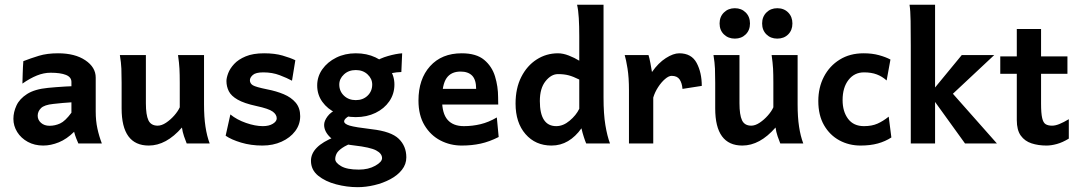

<svg xmlns="http://www.w3.org/2000/svg" viewBox="-20 -606 4558 811"><path d="M162.6 8.8Q126 8.8 97.4 -6.8Q68.8 -22.5 52.7 -48.3Q36.6 -74.2 36.6 -104Q36.6 -132.3 49.6 -160.4Q62.5 -188.5 94.5 -209Q126.5 -229.5 183.1 -234.9Q195.8 -236.3 216.1 -237.8Q236.3 -239.3 255.4 -240.5Q274.4 -241.7 281.7 -241.7V-259.8Q281.7 -280.3 258.5 -289.6Q235.4 -298.8 193.8 -298.8Q165 -298.8 136 -287.1Q106.9 -275.4 74.7 -252.9Q75.2 -265.1 75.9 -295.2Q76.7 -325.2 78.6 -347.7Q109.9 -359.9 144.3 -370.4Q178.7 -380.9 225.1 -380.9Q296.9 -380.9 340.6 -351.3Q384.3 -321.8 384.3 -278.3V-135.3Q384.3 -95.7 391.4 -63.2Q398.4 -30.8 410.2 0H311Q307.6 -7.8 302.2 -21Q296.9 -34.2 293 -49.3Q262.2 -18.6 228.5 -4.9Q194.8 8.8 162.6 8.8ZM189.5 -74.7Q212.4 -74.7 233.9 -84.5Q255.4 -94.2 281.7 -129.9V-173.8Q271 -173.3 245.1 -171.1Q219.2 -168.9 205.1 -167Q167 -163.1 153.1 -149.2Q139.2 -135.3 139.2 -117.2Q139.2 -99.6 153.1 -87.2Q167 -74.7 189.5 -74.7Z M608.4 8.8Q493.7 8.8 493.7 -147.9Q493.7 -150.9 493.7 -166.5Q493.7 -182.1 493.7 -202.1Q493.7 -222.2 493.7 -237.8Q493.7 -253.4 493.7 -256.3Q493.7 -291 492.7 -315.9Q491.7 -340.8 486.3 -373.5H596.2Q596.2 -373.5 596.2 -349.6Q596.2 -325.7 596.2 -290.8Q596.2 -255.9 596.2 -222.4Q596.2 -189 596.2 -169.9Q596.2 -120.6 606.9 -97.9Q617.7 -75.2 646 -75.2Q662.6 -75.2 681.4 -87.6Q700.2 -100.1 716.1 -118.2Q731.9 -136.2 739.3 -152.8V-256.3Q739.3 -292.5 738 -316.2Q736.8 -339.8 731.9 -373.5H841.8Q841.8 -373.5 841.8 -351.6Q841.8 -329.6 841.8 -295.9Q841.8 -262.2 841.8 -226.8Q841.8 -191.4 841.8 -164.6Q841.8 -111.3 847.9 -71Q854 -30.8 865.7 0H768.6Q763.7 -11.7 757.3 -30.3Q751 -48.8 748.5 -67.4Q682.1 8.8 608.4 8.8Z M1088.4 8.8Q1039.6 8.8 998.3 -3.7Q957 -16.1 933.1 -32.7L953.1 -122.6Q980.5 -100.1 1019.3 -86.7Q1058.1 -73.2 1090.3 -73.2Q1116.2 -73.2 1132.6 -83.3Q1148.9 -93.3 1148.9 -106Q1148.9 -122.1 1132.1 -134.5Q1115.2 -147 1063 -158.2Q1011.2 -169.4 983.9 -185.1Q956.5 -200.7 946.5 -220.7Q936.5 -240.7 936.5 -263.7Q936.5 -276.9 943.8 -296.6Q951.2 -316.4 969 -335.7Q986.8 -355 1017.8 -367.9Q1048.8 -380.9 1095.7 -380.9Q1140.6 -380.9 1173.6 -371.3Q1206.5 -361.8 1227.5 -351.6L1213.4 -265.1Q1192.9 -276.4 1161.6 -288.3Q1130.4 -300.3 1092.3 -300.3Q1060.1 -300.3 1047.9 -289.3Q1035.6 -278.3 1035.6 -267.1Q1035.6 -253.4 1048.1 -245.8Q1060.5 -238.3 1108.9 -228.5Q1147 -221.2 1178.5 -208Q1210 -194.8 1229 -172.4Q1248 -149.9 1248 -115.2Q1248 -80.1 1226.8 -52Q1205.6 -23.9 1169.4 -7.6Q1133.3 8.8 1088.4 8.8Z M1490.2 184.6Q1445.3 184.6 1399.7 172.6Q1354 160.6 1323.7 136Q1293.5 111.3 1293.5 73.2Q1293.5 12.2 1393.1 -27.3Q1393.1 -27.3 1406 -25.6Q1418.9 -23.9 1436 -21.2Q1453.1 -18.6 1466.6 -14.9Q1480 -11.2 1481 -7.3Q1443.4 6.3 1425.3 19Q1407.2 31.7 1401.6 43.2Q1396 54.7 1396 65.9Q1396 81.1 1420.7 95.7Q1445.3 110.4 1495.6 110.4Q1536.1 110.4 1564.9 94.2Q1593.8 78.1 1593.8 62Q1593.8 42.5 1568.8 29.3Q1543.9 16.1 1475.6 8.3Q1402.3 0 1375.7 -25.1Q1349.1 -50.3 1349.1 -78.6Q1349.1 -95.2 1363.5 -114.5Q1377.9 -133.8 1404.3 -144.5L1490.7 -127.9Q1459 -120.1 1446.3 -110.8Q1433.6 -101.6 1433.6 -93.3Q1433.6 -82.5 1457 -75.4Q1480.5 -68.4 1550.8 -60.1Q1632.3 -50.8 1664.3 -19.8Q1696.3 11.2 1696.3 58.6Q1696.3 87.9 1677.7 111.3Q1659.2 134.8 1628.4 151.1Q1597.7 167.5 1561.5 176Q1525.4 184.6 1490.2 184.6ZM1482.9 -111.3Q1437 -111.3 1400.1 -128.4Q1363.3 -145.5 1341.6 -175.8Q1319.8 -206.1 1319.8 -245.1Q1319.8 -282.7 1341.6 -313.5Q1363.3 -344.2 1400.1 -362.5Q1437 -380.9 1482.9 -380.9Q1529.3 -380.9 1566.2 -363.5Q1603 -346.2 1624.5 -316.4Q1646 -286.6 1646 -249Q1646 -209.5 1624.5 -178.2Q1603 -147 1566.2 -129.2Q1529.3 -111.3 1482.9 -111.3ZM1482.9 -183.1Q1513.2 -183.1 1532.7 -201.9Q1552.2 -220.7 1552.2 -249Q1552.2 -273.4 1532.7 -291.7Q1513.2 -310.1 1482.9 -310.1Q1452.6 -310.1 1432.9 -291.7Q1413.1 -273.4 1413.1 -249Q1413.1 -220.7 1432.9 -201.9Q1452.6 -183.1 1482.9 -183.1ZM1585.4 -281.7 1561.5 -344.2Q1585.9 -359.9 1618.9 -369.4Q1651.9 -378.9 1678.7 -380.9L1675.3 -301.8Q1655.3 -301.3 1633.1 -296.9Q1610.8 -292.5 1585.4 -281.7Z M1930.2 8.8Q1881.8 8.8 1840.3 -12.7Q1798.8 -34.2 1773.2 -76.7Q1747.6 -119.1 1747.6 -181.2Q1747.6 -272 1796.6 -326.4Q1845.7 -380.9 1930.2 -380.9Q1991.7 -380.9 2024.9 -353.3Q2058.1 -325.7 2071 -283.2Q2084 -240.7 2084 -194.8Q2084 -189.5 2084.2 -179.7Q2084.5 -169.9 2084.5 -164.6H1803.2V-230.5H1991.2Q1991.2 -269 1974.4 -286.4Q1957.5 -303.7 1925.3 -303.7Q1885.7 -303.7 1866.5 -276.4Q1847.2 -249 1847.2 -184.6Q1847.2 -126.5 1870.6 -99.9Q1894 -73.2 1939.5 -73.2Q1975.6 -73.2 2010 -81.5Q2044.4 -89.8 2078.6 -109.9L2086.4 -27.3Q2046.9 -7.3 2010 0.7Q1973.1 8.8 1930.2 8.8Z M2309.6 8.8Q2241.7 8.8 2199.7 -39.6Q2157.7 -87.9 2157.7 -168.5Q2157.7 -233.4 2181.9 -281Q2206.1 -328.6 2246.8 -354.7Q2287.6 -380.9 2336.9 -380.9Q2358.4 -380.9 2382.8 -371.3Q2407.2 -361.8 2426.8 -349.6V-452.1Q2426.8 -496.1 2424.8 -529.5Q2422.9 -563 2417.5 -585.9H2529.3V-193.8Q2529.3 -124.5 2537.1 -77.6Q2544.9 -30.8 2556.6 0H2456.1Q2452.1 -8.8 2446.3 -26.6Q2440.4 -44.4 2436 -64Q2411.1 -28.8 2379.4 -10Q2347.7 8.8 2309.6 8.8ZM2329.6 -73.2Q2358.9 -73.2 2386.2 -96.2Q2413.6 -119.1 2426.8 -146.5V-270Q2401.4 -282.7 2382.1 -287.8Q2362.8 -293 2336.9 -293Q2308.1 -293 2284.2 -262.9Q2260.3 -232.9 2260.3 -179.2Q2260.3 -73.2 2329.6 -73.2Z M2636.7 0V-225.1Q2636.7 -278.8 2630.6 -316.7Q2624.5 -354.5 2618.7 -373.5H2719.2Q2723.1 -361.8 2727.5 -338.4Q2731.9 -314.9 2733.9 -301.8Q2760.7 -340.3 2792.5 -360.6Q2824.2 -380.9 2849.1 -380.9Q2900.9 -380.9 2922.6 -340.1Q2944.3 -299.3 2944.3 -243.2L2862.8 -230.5Q2860.8 -255.4 2850.6 -270.5Q2840.3 -285.6 2816.9 -285.6Q2804.7 -285.6 2789.1 -272.2Q2773.4 -258.8 2759.8 -237.8Q2746.1 -216.8 2739.3 -193.8V0Z M3115.7 8.8Q3001 8.8 3001 -147.9Q3001 -150.9 3001 -166.5Q3001 -182.1 3001 -202.1Q3001 -222.2 3001 -237.8Q3001 -253.4 3001 -256.3Q3001 -291 3000 -315.9Q2999 -340.8 2993.7 -373.5H3103.5Q3103.5 -373.5 3103.5 -349.6Q3103.5 -325.7 3103.5 -290.8Q3103.5 -255.9 3103.5 -222.4Q3103.5 -189 3103.5 -169.9Q3103.5 -120.6 3114.3 -97.9Q3125 -75.2 3153.3 -75.2Q3169.9 -75.2 3188.7 -87.6Q3207.5 -100.1 3223.4 -118.2Q3239.3 -136.2 3246.6 -152.8V-256.3Q3246.6 -292.5 3245.4 -316.2Q3244.1 -339.8 3239.3 -373.5H3349.1Q3349.1 -373.5 3349.1 -351.6Q3349.1 -329.6 3349.1 -295.9Q3349.1 -262.2 3349.1 -226.8Q3349.1 -191.4 3349.1 -164.6Q3349.1 -111.3 3355.2 -71Q3361.3 -30.8 3373 0H3275.9Q3271 -11.7 3264.6 -30.3Q3258.3 -48.8 3255.9 -67.4Q3189.5 8.8 3115.7 8.8ZM3084 -442.9Q3056.2 -442.9 3037.8 -460.7Q3019.5 -478.5 3019.5 -506.8Q3019.5 -535.2 3037.8 -553.2Q3056.2 -571.3 3084 -571.3Q3111.8 -571.3 3129.9 -553.2Q3147.9 -535.2 3147.9 -506.8Q3147.9 -478.5 3129.9 -460.7Q3111.8 -442.9 3084 -442.9ZM3263.2 -442.9Q3235.4 -442.9 3217.3 -460.7Q3199.2 -478.5 3199.2 -506.8Q3199.2 -535.2 3217.3 -553.2Q3235.4 -571.3 3263.2 -571.3Q3291.5 -571.3 3309.3 -553.2Q3327.1 -535.2 3327.1 -506.8Q3327.1 -478.5 3309.3 -460.7Q3291.5 -442.9 3263.2 -442.9Z M3615.2 8.8Q3565.9 8.8 3525.4 -13.2Q3484.9 -35.2 3460.7 -77.1Q3436.5 -119.1 3436.5 -179.2Q3436.5 -236.3 3460.2 -282Q3483.9 -327.6 3526.9 -354.2Q3569.8 -380.9 3627.9 -380.9Q3664.1 -380.9 3692.6 -373Q3721.2 -365.2 3741.2 -354.5L3725.1 -266.1Q3706.1 -283.2 3683.3 -291.7Q3660.6 -300.3 3629.4 -300.3Q3588.9 -300.3 3564 -268.3Q3539.1 -236.3 3539.1 -183.1Q3539.1 -134.8 3562.3 -104Q3585.4 -73.2 3629.4 -73.2Q3662.6 -73.2 3686.3 -83.7Q3710 -94.2 3733.9 -113.3L3745.1 -25.4Q3719.7 -8.8 3688 0Q3656.2 8.8 3615.2 8.8Z M4056.2 0 3905.8 -208.5 3975.6 -243.2 4190.9 0ZM3827.1 0Q3827.1 0 3827.1 -25.1Q3827.1 -50.3 3827.1 -91.1Q3827.1 -131.8 3827.1 -179.9Q3827.1 -228 3827.1 -274.9Q3827.1 -321.8 3827.1 -358.6Q3827.1 -395.5 3827.1 -413.6Q3827.1 -472.7 3826.4 -517.3Q3825.7 -562 3821.8 -585.9H3929.7V0ZM3987.3 -193.4 3906.7 -208.5 4042.5 -373.5H4179.7Z M4400.4 8.8Q4365.7 8.8 4337.2 -0.5Q4308.6 -9.8 4291.7 -33.2Q4274.9 -56.6 4274.9 -98.6V-483.4H4377.4V-168.9Q4377.4 -127.4 4382.1 -107.4Q4386.7 -87.4 4397 -81.3Q4407.2 -75.2 4423.8 -75.2Q4438 -75.2 4455.3 -82.3Q4472.7 -89.4 4494.6 -102.5V-20.5Q4468.3 -4.4 4444.3 2.2Q4420.4 8.8 4400.4 8.8ZM4205.1 -294.4V-367.7H4488.8V-294.4Z"/></svg>

Font: Harmattan
Style: Bold
Weight: 700
Designer: George W. Nuss III and SIL International
Foundry: SIL International
Version: Version 4.000